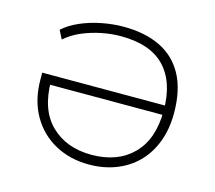

<svg xmlns="http://www.w3.org/2000/svg" viewBox="-103 -839 1089 974"><g transform="rotate(15 441.5 -352.5)"><path d="M440 8Q341 8 262 -35Q183 -78 137.5 -158Q92 -238 92 -348V-381H768V-332H125L146 -353Q146 -201 227 -122Q308 -43 440 -43Q577 -43 657 -123.5Q737 -204 737 -355Q737 -504 661 -583.5Q585 -663 430 -663Q380 -663 328.5 -652.5Q277 -642 229.5 -622Q182 -602 144 -569L121 -614Q155 -645 206.5 -667.5Q258 -690 317 -701.5Q376 -713 431 -713Q544 -713 624.5 -674Q705 -635 748 -555.5Q791 -476 791 -355Q791 -270 765 -202.5Q739 -135 692.5 -88.5Q646 -42 581.5 -17Q517 8 440 8Z"/></g></svg>

Font: Nunito Sans 7pt SemiExpanded ExtraLight
Style: Regular
Weight: 250
Width: 6
Designer: Vernon Adams
Foundry: Vernon Adams
Version: Version 3.101;gftools[0.9.27]